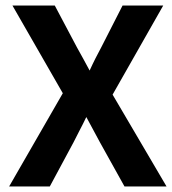

<svg xmlns="http://www.w3.org/2000/svg" viewBox="-20 -674 622 694"><path d="M246 -160C261 -191 275 -215 292 -251C309 -219 325 -190 341 -160L430 0H582L387 -332L570 -654H423L346 -503C332 -477 319 -452 304 -419C287 -450 273 -477 258 -503L178 -654H25L207 -337L13 0H160Z"/></svg>

Font: Falling Sky
Style: SeBd
Weight: 600
Designer: Paul D. Hunt
Foundry: Adobe Systems Incorporated
Version: Version 1.02